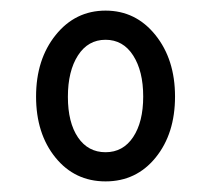

<svg xmlns="http://www.w3.org/2000/svg" viewBox="-20 -735 398 362"><path d="M85 -669Q122 -715 179 -715Q236 -715 273 -669Q310 -623 310 -553Q310 -483 273.5 -438Q237 -393 179 -393Q121 -393 84.5 -438Q48 -483 48 -553Q48 -623 85 -669ZM127 -476Q146 -448 179 -448Q212 -448 231 -476.5Q250 -505 250 -553Q250 -601 231 -630.5Q212 -660 179 -660Q146 -660 127 -630.5Q108 -601 108 -552.5Q108 -504 127 -476Z"/></svg>

Font: Delius Swash Caps
Style: Regular
Weight: 400
Designer: Natalia Raices
Foundry: Natalia Raices
Version: Version 1.002